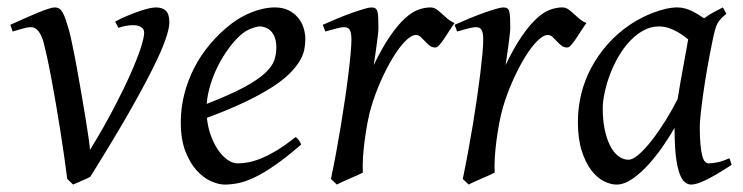

<svg xmlns="http://www.w3.org/2000/svg" viewBox="-20 -477 2000 517"><path d="M436 -416Q436 -400.4 425.3 -369.6Q414.6 -338.9 389.6 -289.1Q364.7 -239.3 324 -168.2Q283.2 -97.2 223.1 -1Q218.8 1.5 212.9 4.2Q207 6.8 200.7 9.5Q194.3 12.2 188 15.1Q181.6 18.1 176.8 20L161.1 4.9Q157.7 -22.5 152.8 -56.4Q147.9 -90.3 142.3 -126.2Q136.7 -162.1 130.4 -198.2Q124 -234.4 118.2 -266.1Q112.3 -297.9 106.7 -323.2Q101.1 -348.6 97.2 -363.8Q93.3 -377 88.9 -384.8Q84.5 -392.6 79.8 -397Q75.2 -401.4 70.8 -402.6Q66.4 -403.8 62 -403.8Q57.1 -403.8 49.3 -402.1Q41.5 -400.4 33.7 -397.9Q24.9 -395.5 14.2 -392.1L7.8 -410.2Q28.3 -419.4 47.4 -428Q66.4 -436.5 82 -442.9Q97.7 -449.2 109.4 -453.1Q121.1 -457 127 -457Q134.3 -457 139.4 -453.9Q144.5 -450.7 148.7 -443.4Q152.8 -436 157 -424.1Q161.1 -412.1 166 -395Q169.4 -382.3 175 -355.5Q180.7 -328.6 186.8 -294.9Q192.9 -261.2 199.2 -224.9Q205.6 -188.5 210.7 -156.7Q215.8 -125 219 -102.3Q222.2 -79.6 222.2 -73.2Q258.3 -131.8 285.6 -184.1Q313 -236.3 331.3 -277.6Q349.6 -318.8 358.9 -347.7Q368.2 -376.5 368.2 -389.2Q368.2 -398.9 359.9 -404.1Q351.6 -409.2 337.9 -409.2Q329.6 -409.2 319.6 -407.5Q309.6 -405.8 298.8 -401.9L290 -418.9Q303.7 -426.3 319.6 -433.1Q335.4 -439.9 350.6 -445.3Q365.7 -450.7 378.7 -453.9Q391.6 -457 399.9 -457Q417 -457 426.5 -448.2Q436 -439.5 436 -416Z M627 -381.8Q610.8 -367.2 595.5 -346.2Q580.1 -325.2 567.6 -300.8Q555.2 -276.4 546.9 -249.8Q538.6 -223.1 536.6 -197.3Q600.6 -222.2 637.9 -242.4Q675.3 -262.7 694.3 -280.8Q713.4 -298.8 718.8 -315.4Q724.1 -332 724.1 -349.1Q724.1 -364.3 720.2 -375.2Q716.3 -386.2 710 -392.8Q703.6 -399.4 695.6 -402.6Q687.5 -405.8 679.2 -405.8Q671.4 -405.8 656.2 -400.1Q641.1 -394.5 627 -381.8ZM802.2 -371.1Q802.2 -357.4 799.1 -342.3Q795.9 -327.1 785.9 -311Q775.9 -294.9 758.1 -277.3Q740.2 -259.8 710.7 -241Q681.2 -222.2 638.7 -201.9Q596.2 -181.6 537.1 -159.7Q540 -132.3 548.6 -109.9Q557.1 -87.4 568.6 -71.3Q580.1 -55.2 593.5 -46.1Q606.9 -37.1 620.1 -37.1Q630.4 -37.1 645 -39.3Q659.7 -41.5 679 -48.8Q698.2 -56.2 722.4 -70.3Q746.6 -84.5 775.9 -107.9Q781.2 -105 785.4 -98.4Q789.6 -91.8 791 -87.9Q751 -53.2 720.2 -32Q689.5 -10.7 665.3 0.7Q641.1 12.2 621.8 16.1Q602.5 20 585 20Q568.8 20 548.3 11Q527.8 2 509.8 -17.8Q491.7 -37.6 479.2 -69.6Q466.8 -101.6 466.8 -147.9Q466.8 -186 476.1 -222.9Q485.4 -259.8 502.7 -293.7Q520 -327.6 545.4 -357.9Q570.8 -388.2 603 -413.1Q614.3 -421.9 628.4 -429.9Q642.6 -438 658 -444.1Q673.3 -450.2 689.2 -453.6Q705.1 -457 720.2 -457Q741.2 -457 756.6 -449.5Q772 -441.9 782.2 -429.7Q792.5 -417.5 797.4 -402.1Q802.2 -386.7 802.2 -371.1Z M1204.1 -415Q1198.2 -407.2 1191.2 -396Q1184.1 -384.8 1177 -374.3Q1169.9 -363.8 1163.6 -356.4Q1157.2 -349.1 1152.3 -349.1Q1143.1 -349.1 1136.5 -354.5Q1129.9 -359.9 1124.3 -366Q1118.7 -372.1 1113 -377.4Q1107.4 -382.8 1100.1 -382.8Q1087.4 -382.8 1070.6 -365.5Q1053.7 -348.1 1036.9 -320.1Q1020 -292 1004.6 -257.1Q989.3 -222.2 979 -187Q973.6 -168.5 969.5 -146.2Q965.3 -124 962.2 -100.6Q959 -77.1 957.5 -54.4Q956.1 -31.7 957 -12.2Q950.7 -8.8 941.2 -4.6Q931.6 -0.5 921.6 3.9Q911.6 8.3 902.3 12.5Q893.1 16.6 887.2 20L871.1 4.9Q878.4 -29.8 885.3 -66.9Q892.1 -104 898.2 -140.9Q904.3 -177.7 909.4 -212.9Q914.6 -248 918.2 -278.3Q921.9 -308.6 924.1 -332.5Q926.3 -356.4 926.3 -371.1Q926.3 -382.3 924.6 -388.9Q922.9 -395.5 920.2 -398.7Q917.5 -401.9 913.8 -402.8Q910.2 -403.8 906.2 -403.8Q901.4 -403.8 893.1 -402.1Q884.8 -400.4 876.5 -397.9Q866.7 -395.5 856 -392.1L849.1 -410.2Q869.6 -419.4 890.4 -428Q911.1 -436.5 929.2 -442.9Q947.3 -449.2 960.7 -453.1Q974.1 -457 980 -457Q986.8 -457 990.7 -454.6Q994.6 -452.1 996.3 -446Q998 -439.9 998.5 -429Q999 -418 999 -400.9Q999 -395.5 997.6 -382.8Q996.1 -370.1 994.1 -355.2Q992.2 -340.3 990 -325.7Q987.8 -311 986.3 -301.8Q1009.8 -350.1 1030.8 -380.4Q1051.8 -410.6 1070.6 -427.7Q1089.4 -444.8 1106.4 -450.9Q1123.5 -457 1139.2 -457Q1147.9 -457 1155 -452.1Q1162.1 -447.3 1169.4 -440.4Q1176.8 -433.6 1185.1 -426.5Q1193.4 -419.4 1204.1 -415Z M1559.1 -415Q1553.2 -407.2 1546.1 -396Q1539.1 -384.8 1532 -374.3Q1524.9 -363.8 1518.6 -356.4Q1512.2 -349.1 1507.3 -349.1Q1498 -349.1 1491.5 -354.5Q1484.9 -359.9 1479.2 -366Q1473.6 -372.1 1468 -377.4Q1462.4 -382.8 1455.1 -382.8Q1442.4 -382.8 1425.5 -365.5Q1408.7 -348.1 1391.8 -320.1Q1375 -292 1359.6 -257.1Q1344.2 -222.2 1334 -187Q1328.6 -168.5 1324.5 -146.2Q1320.3 -124 1317.1 -100.6Q1314 -77.1 1312.5 -54.4Q1311 -31.7 1312 -12.2Q1305.7 -8.8 1296.1 -4.6Q1286.6 -0.5 1276.6 3.9Q1266.6 8.3 1257.3 12.5Q1248 16.6 1242.2 20L1226.1 4.9Q1233.4 -29.8 1240.2 -66.9Q1247.1 -104 1253.2 -140.9Q1259.3 -177.7 1264.4 -212.9Q1269.5 -248 1273.2 -278.3Q1276.9 -308.6 1279.1 -332.5Q1281.2 -356.4 1281.2 -371.1Q1281.2 -382.3 1279.5 -388.9Q1277.8 -395.5 1275.1 -398.7Q1272.5 -401.9 1268.8 -402.8Q1265.1 -403.8 1261.2 -403.8Q1256.3 -403.8 1248 -402.1Q1239.7 -400.4 1231.4 -397.9Q1221.7 -395.5 1210.9 -392.1L1204.1 -410.2Q1224.6 -419.4 1245.4 -428Q1266.1 -436.5 1284.2 -442.9Q1302.2 -449.2 1315.7 -453.1Q1329.1 -457 1335 -457Q1341.8 -457 1345.7 -454.6Q1349.6 -452.1 1351.3 -446Q1353 -439.9 1353.5 -429Q1354 -418 1354 -400.9Q1354 -395.5 1352.5 -382.8Q1351.1 -370.1 1349.1 -355.2Q1347.2 -340.3 1345 -325.7Q1342.8 -311 1341.3 -301.8Q1364.7 -350.1 1385.7 -380.4Q1406.7 -410.6 1425.5 -427.7Q1444.3 -444.8 1461.4 -450.9Q1478.5 -457 1494.1 -457Q1502.9 -457 1510 -452.1Q1517.1 -447.3 1524.4 -440.4Q1531.7 -433.6 1540 -426.5Q1548.3 -419.4 1559.1 -415Z M1804.7 -210.4Q1808.1 -232.4 1812.3 -256.1Q1816.4 -279.8 1820.6 -301.8Q1824.7 -323.7 1827.9 -342Q1831.1 -360.4 1833 -371.1Q1825.7 -377 1816.9 -383.1Q1808.1 -389.2 1798.1 -394.3Q1788.1 -399.4 1777.1 -402.6Q1766.1 -405.8 1754.4 -405.8Q1731.9 -405.8 1712.2 -394.8Q1692.4 -383.8 1675.5 -365.7Q1658.7 -347.7 1645.3 -324.5Q1631.8 -301.3 1622.6 -276.6Q1613.3 -252 1608.2 -228Q1603 -204.1 1603 -185.1Q1603 -153.3 1608.4 -127.9Q1613.8 -102.5 1623 -84.5Q1632.3 -66.4 1645 -56.6Q1657.7 -46.9 1672.4 -46.9Q1684.1 -46.9 1700.9 -61.8Q1717.8 -76.7 1736.1 -100.3Q1754.4 -124 1772.5 -153.1Q1790.5 -182.1 1804.7 -210.4ZM1950.2 -33.2Q1907.7 -5.4 1881.6 7.3Q1855.5 20 1841.3 20Q1832.5 20 1824.5 13.9Q1816.4 7.8 1810.1 -9Q1803.7 -25.9 1800 -55.7Q1796.4 -85.4 1796.4 -132.8Q1783.7 -110.4 1765.4 -83.7Q1747.1 -57.1 1726.1 -33.9Q1705.1 -10.7 1682.9 4.6Q1660.6 20 1640.1 20Q1624 20 1605.7 10.7Q1587.4 1.5 1572 -18.8Q1556.6 -39.1 1546.4 -71Q1536.1 -103 1536.1 -148.9Q1536.1 -187.5 1545.2 -224.4Q1554.2 -261.2 1572.3 -294.9Q1590.3 -328.6 1616.5 -358.2Q1642.6 -387.7 1677.2 -411.1Q1690.4 -419.9 1706.3 -428.2Q1722.2 -436.5 1739 -442.9Q1755.9 -449.2 1772.5 -453.1Q1789.1 -457 1804.2 -457Q1814.5 -457 1824.2 -454.3Q1834 -451.7 1843 -447.3Q1852.1 -442.9 1860.4 -437.7Q1868.7 -432.6 1876 -427.7Q1887.2 -436 1899.9 -443.1Q1912.6 -450.2 1926.3 -457L1936 -439.9Q1927.7 -433.1 1922.4 -427.7Q1917 -422.4 1912.8 -415.3Q1908.7 -408.2 1905.8 -397.9Q1902.8 -387.7 1899.4 -371.1Q1892.1 -335.9 1885.5 -299.1Q1878.9 -262.2 1874.3 -229.5Q1869.6 -196.8 1866.9 -171.9Q1864.3 -147 1864.3 -136.2Q1864.3 -108.4 1866 -89.4Q1867.7 -70.3 1870.6 -58.8Q1873.5 -47.4 1877.9 -42.2Q1882.3 -37.1 1888.2 -37.1Q1897.9 -37.1 1911.4 -39.8Q1924.8 -42.5 1944.3 -50.8Z"/></svg>

Font: Gentium Plus Eur
Style: Italic
Weight: 400
Italic angle: -8°
Designer: J. Victor Gaultney, Annie Olsen, Iska Routamaa, Becca Hirsbrunner
Foundry: SIL International
Version: Version 5.000